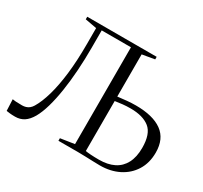

<svg xmlns="http://www.w3.org/2000/svg" viewBox="-152 -954 1240 1171"><g transform="rotate(30 468.5 -369.0)"><path d="M73.5 5Q50.5 5 35.8 3.2Q21 1.5 12 0L8.5 -80Q17 -78.5 31.5 -77.2Q46 -76 76 -76Q90 -76 102.5 -79.8Q115 -83.5 125.5 -92Q136 -100.5 144.5 -114.5Q170.5 -157.5 190.2 -226Q210 -294.5 221 -387.5Q232 -480.5 232 -597.5V-710L150.5 -725V-743H639.5V-725L552.5 -710V-413Q586 -417 616.5 -420Q647 -423 678.5 -423Q799 -423 863 -376.8Q927 -330.5 927 -234Q927 -161 893.5 -107.5Q860 -54 802 -25Q744 4 670 4Q654.5 4 625.8 3Q597 2 566.8 1Q536.5 0 516 0H376.5V-18L474.5 -33V-715H268.5V-592Q268.5 -510.5 263.2 -432.2Q258 -354 247.2 -284.5Q236.5 -215 220.5 -159.2Q204.5 -103.5 183.5 -66.5Q162 -29.5 135.5 -12.2Q109 5 73.5 5ZM647.5 -23.5Q709.5 -23.5 752.5 -45Q795.5 -66.5 818.2 -109.8Q841 -153 841 -217.5Q841 -316 794 -353.5Q747 -391 660 -391Q629.5 -391 604.2 -388.2Q579 -385.5 552.5 -381.5V-29.5Q565 -27 590.8 -25.2Q616.5 -23.5 647.5 -23.5Z"/></g></svg>

Font: Merriweather 144pt Light
Style: Regular
Weight: 300
Version: Version 2.100